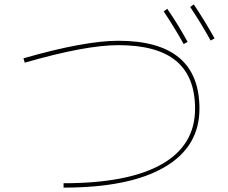

<svg xmlns="http://www.w3.org/2000/svg" viewBox="-20 -846 1040 876"><path d="M727 -794 743 -806Q792 -735 836 -655L818 -645Q778 -717 727 -794ZM848 -814 864 -826Q910 -758 959 -671L941 -661Q901 -734 848 -814ZM87 -580Q366 -660 520 -660Q890 -660 890 -350Q890 -176 730 -83Q570 10 270 10V-10Q565 -10 717.5 -96.5Q870 -183 870 -350Q870 -496 783.5 -568Q697 -640 520 -640Q369 -640 93 -560Z"/></svg>

Font: Mplus 1p Thin
Style: Regular
Weight: 250
Version: Version 1.061